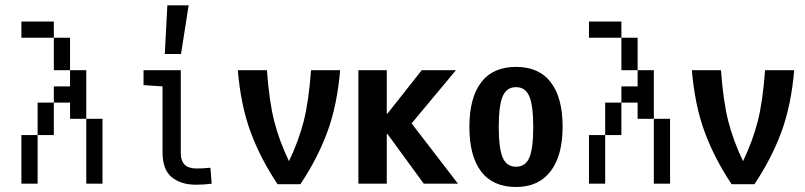

<svg xmlns="http://www.w3.org/2000/svg" viewBox="-20 -708 3102 740"><path d="M125 -62.5V0H62.5V-62.5ZM125 -125V-62.5H62.5V-125ZM125 -187.5V-125H62.5V-187.5ZM187.5 -312.5V-250H125V-312.5ZM375 -125V-62.5H312.5V-125ZM375 -187.5V-125H312.5V-187.5ZM375 -250V-187.5H312.5V-250ZM312.5 -312.5V-250H250V-312.5ZM312.5 -375V-312.5H250V-375ZM125 -625V-562.5H62.5V-625ZM312.5 -437.5V-375H250V-437.5ZM250 -562.5V-500H187.5V-562.5ZM187.5 -625V-562.5H125V-625ZM250 -500V-437.5H187.5V-500ZM250 -375V-312.5H187.5V-375ZM187.5 -250V-187.5H125V-250ZM375 -62.5V0H312.5V-62.5Z M676.8 -437.5V-116.2Q676.8 -88.9 691.4 -73.7Q706.1 -58.6 738.3 -58.6Q761.7 -58.6 791 -61.5L795.9 0Q765.6 3.9 735.4 3.9Q676.8 3.9 641.6 -25.4Q606.4 -54.7 606.4 -121.1V-375L533.2 -379.9V-437.5ZM707 -687.5 677.7 -500H615.2L625 -687.5Z M1049.8 2Q984.4 -95.7 946.3 -198.2Q908.2 -300.8 896.5 -437.5H1008.8Q1017.6 -316.4 1037.1 -240.2Q1056.6 -164.1 1093.8 -86.9Q1130.9 -164.1 1150.4 -240.2Q1169.9 -316.4 1178.7 -437.5H1291Q1279.3 -300.8 1241.2 -198.2Q1203.1 -95.7 1137.7 2Z M1361.3 -437.5H1470.7V-270.5H1473.6L1605.5 -437.5H1737.3L1566.4 -232.4L1745.1 0H1613.3L1473.6 -191.4H1470.7V0H1361.3Z M1968.8 12.7Q1879.9 12.7 1834.5 -46.9Q1789.1 -106.4 1789.1 -218.8Q1789.1 -331.1 1834.5 -390.6Q1879.9 -450.2 1968.8 -450.2Q2057.6 -450.2 2103 -390.6Q2148.4 -331.1 2148.4 -219.7Q2148.4 -108.4 2102.1 -47.9Q2055.7 12.7 1968.8 12.7ZM1968.8 -65.4Q2004.9 -65.4 2020 -100.1Q2035.2 -134.8 2035.2 -218.3Q2035.2 -301.8 2020 -336.9Q2004.9 -372.1 1968.8 -372.1Q1932.6 -372.1 1917.5 -336.9Q1902.3 -301.8 1902.3 -218.8Q1902.3 -135.7 1917.5 -100.6Q1932.6 -65.4 1968.8 -65.4Z M2312.5 -62.5V0H2250V-62.5ZM2312.5 -125V-62.5H2250V-125ZM2312.5 -187.5V-125H2250V-187.5ZM2375 -312.5V-250H2312.5V-312.5ZM2562.5 -125V-62.5H2500V-125ZM2562.5 -187.5V-125H2500V-187.5ZM2562.5 -250V-187.5H2500V-250ZM2500 -312.5V-250H2437.5V-312.5ZM2500 -375V-312.5H2437.5V-375ZM2312.5 -625V-562.5H2250V-625ZM2500 -437.5V-375H2437.5V-437.5ZM2437.5 -562.5V-500H2375V-562.5ZM2375 -625V-562.5H2312.5V-625ZM2437.5 -500V-437.5H2375V-500ZM2437.5 -375V-312.5H2375V-375ZM2375 -250V-187.5H2312.5V-250ZM2562.5 -62.5V0H2500V-62.5Z M2799.8 2Q2734.4 -95.7 2696.3 -198.2Q2658.2 -300.8 2646.5 -437.5H2758.8Q2767.6 -316.4 2787.1 -240.2Q2806.6 -164.1 2843.8 -86.9Q2880.9 -164.1 2900.4 -240.2Q2919.9 -316.4 2928.7 -437.5H3041Q3029.3 -300.8 2991.2 -198.2Q2953.1 -95.7 2887.7 2Z"/></svg>

Font: Sudo Variable
Style: Regular
Weight: 400
Monospace: yes
Designer: Jens Kutilek
Foundry: Jens Kutilek
Version: Version 0.040